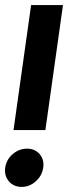

<svg xmlns="http://www.w3.org/2000/svg" viewBox="-42 -720 311 753"><path d="M11 -210 80 -700H205L136 -210ZM43 13Q11.5 13 -7.2 -9Q-26 -31 -21.5 -63Q-17 -94 7.8 -115.5Q32.5 -137 64 -137Q95 -137 113.5 -115.5Q132 -94 127.5 -63Q123 -31 98.5 -9Q74 13 43 13Z"/></svg>

Font: Urbanist Black
Style: Italic
Weight: 900
Italic angle: -8°
Designer: Corey Hu
Foundry: Corey Hu
Version: Version 1.330; ttfautohint (v1.8.4.7-5d5b)